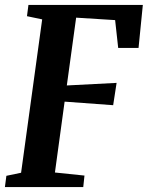

<svg xmlns="http://www.w3.org/2000/svg" viewBox="-22 -763 602 783"><path d="M-2 0 4 -46 64 -58.5 150 -684 88 -697 94 -743H560.5L543 -567.5H460L447.5 -681L288.5 -691L250.5 -414.5L453.5 -425L439.5 -334L241.5 -348.5L202 -59.5L322.5 -47L317.5 0Z"/></svg>

Font: Merriweather 24pt SemiCondensed
Style: Bold Italic
Weight: 700
Width: 4
Italic angle: -7.8°
Designer: Eben Sorkin
Foundry: Eben Sorkin
Version: Version 2.101